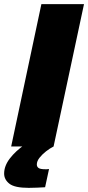

<svg xmlns="http://www.w3.org/2000/svg" viewBox="-47 -708 426 928"><path d="M7 0 153 -688H359L212 0ZM92 200Q24 200 -1.5 180Q-27 160 -27 131Q-27 94 0.5 58Q28 22 74 -10L212 0Q194 9 175.5 23.5Q157 38 144 54.5Q131 71 131 87Q131 98 139.5 104Q148 110 172 110Q175 110 179 110Q183 110 190 109L171 197Q155 198 132.5 199Q110 200 92 200Z"/></svg>

Font: Saira ExtraBold
Style: Italic
Weight: 800
Italic angle: -12°
Designer: Hector Gatti with collaboration of the Omnibus-Type team
Foundry: Omnibus-Type
Version: Version 1.100; ttfautohint (v1.8.3)